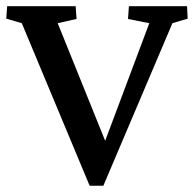

<svg xmlns="http://www.w3.org/2000/svg" viewBox="-22 -593 622 616"><path d="M265.6 2.9 47.9 -518.6 -2 -533.2 1 -573.2H220.7L223.6 -532.2L163.1 -518.6L329.1 -107.4H302.7L457 -518.6L388.7 -532.2L391.6 -573.2H578.1L580.1 -533.2L531.2 -518.6L309.6 2.9Z"/></svg>

Font: Crimson Pro ExtraLight Medium
Style: Regular
Weight: 500
Version: Version 1.002